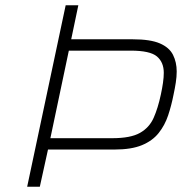

<svg xmlns="http://www.w3.org/2000/svg" viewBox="-20 -708 694 728"><path d="M83 0 229 -688H277L250 -559H484Q550 -559 586 -543.5Q622 -528 636 -500Q650 -472 650 -437Q650 -417 646.5 -394.5Q643 -372 638 -349Q630 -308 617.5 -270.5Q605 -233 581.5 -203.5Q558 -174 518 -157.5Q478 -141 414 -141H162L131 0ZM171 -184H405Q475 -184 510.5 -204Q546 -224 562.5 -261Q579 -298 590 -350Q595 -373 598 -394Q601 -415 601 -432Q601 -472 575 -494Q549 -516 475 -516H241Z"/></svg>

Font: Saira ExtraLight
Style: Italic
Weight: 200
Italic angle: -12°
Designer: Hector Gatti with collaboration of the Omnibus-Type team
Foundry: Omnibus-Type
Version: Version 1.100; ttfautohint (v1.8.3)